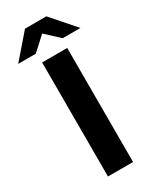

<svg xmlns="http://www.w3.org/2000/svg" viewBox="-305 -1067 922 1134"><g transform="rotate(-30 156.0 -500.5)"><path d="M247.8 -841.1 156.7 -925.6 64.4 -841.1H-55.6L83.3 -1001.1H228.9L368.9 -841.1ZM242.2 -777.8V0H71.1V-777.8Z"/></g></svg>

Font: Paperlogy 8 ExtraBold
Style: Regular
Weight: 800
Designer: redesigned by Lee Juim, glyphs from Gmarket Sans & Montserrat
Foundry: PT&
Version: Version 1.001